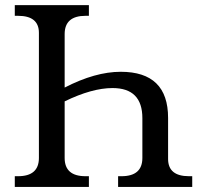

<svg xmlns="http://www.w3.org/2000/svg" viewBox="-20 -734 796 754"><path d="M233.9 -390.1Q354 -452.1 454.1 -452.1Q640.1 -452.1 640.1 -271V-109.9Q640.1 -42 722.2 -42H734.9V0H443.8V-42H457Q539.1 -42 539.1 -113.8V-270Q539.1 -388.2 421.9 -388.2Q341.3 -388.2 233.9 -335.9V-113.8Q233.9 -42 315.9 -42H329.1V0H38.1V-42H50.8Q132.8 -42 132.8 -113.8V-605Q132.8 -671.9 50.8 -671.9H38.1V-713.9H329.1V-671.9H315.9Q233.9 -671.9 233.9 -600.1Z"/></svg>

Font: Noto Serif
Style: Regular
Weight: 400
Designer: Monotype Design team
Foundry: Monotype Imaging Inc.
Version: Version 1.02